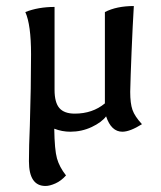

<svg xmlns="http://www.w3.org/2000/svg" viewBox="-20 -437 534 637"><path d="M76 98Q76 49 79 -20Q83 -148 83 -257Q83 -355 64 -397Q107 -414 161 -414V-139Q161 -97 177 -78.5Q193 -60 228 -60Q287 -60 328 -94V-397Q367 -417 424 -417Q420 -350 416.5 -265Q413 -180 412 -132Q412 -94 419.5 -72.5Q427 -51 451 -25Q411 0 386 0Q349 0 332 -51Q317 -31 284 -15.5Q251 0 213 0Q186 0 160 -10Q161 60 169 88.5Q177 117 199 145Q183 163 164 171.5Q145 180 131 180Q76 180 76 98Z"/></svg>

Font: Mirza
Style: Regular
Weight: 400
Designer: Arabic design by Kourosh Beigpour, Latin design by Eduardo Tunni, engineering by Lasse Fister
Version: Version 1.000